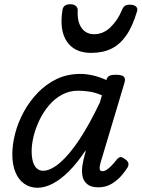

<svg xmlns="http://www.w3.org/2000/svg" viewBox="-20 -867 667 904"><path d="M157 17Q121 17 94 -2Q67 -21 52.5 -56.5Q38 -92 38 -140Q38 -187 51.5 -239Q65 -291 92 -340.5Q119 -390 158 -430.5Q197 -471 247 -495Q297 -519 359 -519Q388 -519 419.5 -511.5Q451 -504 481 -490L482 -494Q487 -507 497 -511Q507 -515 524 -515Q554 -515 563 -506Q572 -497 566 -477L454 -103Q449 -85 449 -76Q449 -67 453 -64Q457 -61 462 -61Q472 -61 482 -67.5Q492 -74 504 -86Q516 -98 529 -115Q537 -125 545 -127Q553 -129 564 -121Q580 -111 583.5 -101.5Q587 -92 582 -81Q573 -65 553.5 -42Q534 -19 506.5 -2Q479 15 443 15Q408 15 390 -0.5Q372 -16 368 -39.5Q364 -63 368.5 -90.5Q373 -118 380 -142Q382 -146 382.5 -150Q383 -154 383 -159Q344 -100 305 -61Q266 -22 228.5 -2.5Q191 17 157 17ZM129 -155Q129 -127 135 -106Q141 -85 153.5 -74Q166 -63 183 -63Q218 -63 262 -100.5Q306 -138 353.5 -209.5Q401 -281 450 -384L460 -418Q428 -432 399.5 -436Q371 -440 348 -440Q307 -440 272.5 -421.5Q238 -403 211.5 -372Q185 -341 166.5 -303Q148 -265 138.5 -226.5Q129 -188 129 -155ZM409 -618Q332 -618 295.5 -670.5Q259 -723 274 -819Q276 -833 285 -840Q294 -847 311 -847Q328 -847 337 -839Q346 -831 346 -819Q343 -765 364 -735.5Q385 -706 423 -706Q467 -706 500.5 -739Q534 -772 552 -815Q559 -833 567.5 -839Q576 -845 591 -845Q611 -845 620.5 -836Q630 -827 625 -813Q604 -742 574 -699.5Q544 -657 504 -637.5Q464 -618 409 -618Z"/></svg>

Font: Playwrite AU NSW
Style: Regular
Weight: 400
Designer: Veronika Burian, José Scaglione
Foundry: TypeTogether
Version: Version 1.002